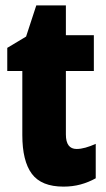

<svg xmlns="http://www.w3.org/2000/svg" viewBox="-20 -684 394 714"><path d="M265 -130Q280 -130 298 -135Q316 -140 336 -149V-21Q309 -6 279.5 2Q250 10 216 10Q134 10 98.5 -37.5Q63 -85 63 -182V-420H7V-506L77 -548L115 -664H225V-553H329V-420H225V-184Q225 -130 265 -130Z"/></svg>

Font: Noto Sans Gurmukhi ExtraCondensed Black
Style: Regular
Weight: 900
Width: 2
Designer: Jelle Bosma - Monotype Design Team
Foundry: Monotype Imaging Inc.
Version: Version 2.004; ttfautohint (v1.8.4.7-5d5b)